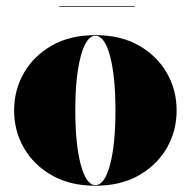

<svg xmlns="http://www.w3.org/2000/svg" viewBox="-20 -582 608 612"><path d="M169 -562H409V-560H169ZM25 -230Q25 -295 56.2 -349.5Q87.5 -404 145.5 -437Q203.5 -470 284 -470Q364.5 -470 422.5 -437Q480.5 -404 511.8 -349.5Q543 -295 543 -230Q543 -165 511.8 -110.5Q480.5 -56 422.5 -23Q364.5 10 284 10Q203.5 10 145.5 -23Q87.5 -56 56.2 -110.5Q25 -165 25 -230ZM220 -230Q220 -122 237.5 -57Q255 8 284 8Q313.5 8 330.8 -57Q348 -122 348 -230Q348 -338 330.8 -403Q313.5 -468 284 -468Q255 -468 237.5 -403Q220 -338 220 -230Z"/></svg>

Font: Bodoni* 96pt Fatface
Style: Regular
Weight: 900
Version: Version 2.3